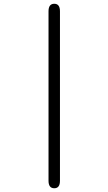

<svg xmlns="http://www.w3.org/2000/svg" viewBox="-20 -797 575 1024"><path d="M299.8 167Q299.8 207 269.5 207Q238.8 207 238.8 167V-736.8Q238.8 -776.9 269.5 -776.9Q299.8 -776.9 299.8 -736.8Z"/></svg>

Font: inglobal
Style: Regular
Weight: 400
Designer: Andrey Kochetov, Denis Davydov, Evgeny Yurtaev
Foundry: inglobal
Version: Version 1.00 September 25, 2014, initial release